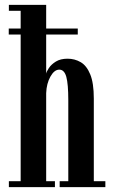

<svg xmlns="http://www.w3.org/2000/svg" viewBox="-20 -770 466 790"><path d="M16.5 0V-24.5H65V-628H16V-652.5H65V-725.5H16.5V-750H170V-652.5H300V-628H170V-467Q171.5 -475.5 181.2 -490.2Q191 -505 210 -516.8Q229 -528.5 258 -528.5Q287.5 -528.5 312 -514.2Q336.5 -500 351.2 -464.2Q366 -428.5 366 -364.5V-24.5H413.5V0H225.5V-24.5H261V-357Q261 -424.5 252.8 -454Q244.5 -483.5 224 -483.5Q203.5 -483.5 187.5 -455Q171.5 -426.5 170 -387V-24.5H206V0Z"/></svg>

Font: Imbue 50pt SemiBold
Style: Regular
Weight: 600
Designer: Tyler Finck
Foundry: Etcetera Type Company
Version: Version 1.102; ttfautohint (v1.8.3)